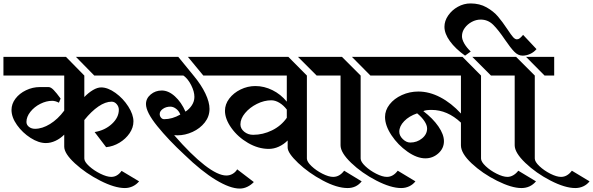

<svg xmlns="http://www.w3.org/2000/svg" viewBox="-34 -1020 3453 1118"><path d="M457 -580V-455Q481 -480 507 -495.5Q533 -511 555 -511Q594 -511 638.5 -479Q683 -447 713 -400Q743 -353 743 -313Q743 -277 720.5 -244Q698 -211 661.5 -189Q625 -167 584 -163L517 -251Q577 -261 617.5 -298.5Q658 -336 658 -381Q658 -399 645.5 -413.5Q633 -428 616 -428Q580 -428 539 -400Q498 -372 457 -321V-97Q457 -78 485 -52.5Q513 -27 550.5 -8.5Q588 10 614 10Q649 10 674 -25L776 36Q760 55 738.5 65Q717 75 693 75Q634 75 549.5 32Q465 -11 402.5 -68.5Q340 -126 340 -166V-236Q317 -213 289 -200Q261 -187 233 -187Q191 -187 144 -217Q97 -247 65 -292Q33 -337 33 -380Q33 -415 56 -445.5Q79 -476 117.5 -494.5Q156 -513 198 -513H249Q262 -513 278.5 -496Q295 -479 319 -446L309 -422Q288 -433 270 -433Q236 -433 201 -415.5Q166 -398 143 -369Q120 -340 120 -310Q120 -293 134.5 -281.5Q149 -270 170 -270Q212 -270 257.5 -298Q303 -326 340 -376V-580H-14V-689H350ZM793 -580H515L408 -689H793Z M1093 -580Q1138 -526 1162 -475.5Q1186 -425 1186 -386Q1186 -342 1158.5 -307Q1131 -272 1087.5 -252Q1044 -232 999 -232Q986 -232 980 -233Q1079 -119 1157 -58.5Q1235 2 1284 2Q1304 2 1321 -8Q1338 -18 1347 -34L1444 40Q1428 57 1406.5 67.5Q1385 78 1362 78Q1306 78 1222.5 27.5Q1139 -23 1040 -119Q947 -205 881.5 -286Q816 -367 816 -414Q816 -447 843.5 -470Q871 -493 908 -493Q947 -493 984.5 -459Q1022 -425 1046 -370Q1069 -385 1083.5 -407.5Q1098 -430 1098 -456Q1098 -487 1079 -524.5Q1060 -562 1034 -580H766V-689H1004ZM1247 -580H1150L1060 -689H1247ZM896 -356Q896 -344 903.5 -335Q911 -326 922 -326Q969 -326 1016 -353Q1008 -374 991.5 -386.5Q975 -399 958 -399Q933 -399 914.5 -386Q896 -373 896 -356Z M1753 -580V-97Q1753 -78 1780 -52.5Q1807 -27 1843.5 -8.5Q1880 10 1906 10Q1943 10 1970 -26L2072 36Q2041 75 1990 75Q1928 75 1845.5 31Q1763 -13 1702 -71Q1641 -129 1641 -161V-202Q1618 -179 1589.5 -166Q1561 -153 1531 -153Q1470 -153 1410.5 -187.5Q1351 -222 1313.5 -274.5Q1276 -327 1276 -375Q1276 -413 1301 -446Q1326 -479 1367 -499Q1408 -519 1453 -519Q1504 -519 1552.5 -495Q1601 -471 1636 -428V-580H1220V-689H1645ZM1866 -580H1810L1701 -689H1866ZM1366 -296Q1366 -271 1388 -253Q1410 -235 1440 -235Q1497 -235 1550 -261Q1603 -287 1636 -334V-382Q1617 -407 1593 -421.5Q1569 -436 1546 -436Q1504 -436 1462 -415Q1420 -394 1393 -361.5Q1366 -329 1366 -296Z M1839 -689H1957L2066 -580V-97Q2066 -78 2093 -52.5Q2120 -27 2156.5 -8.5Q2193 10 2219 10Q2255 10 2282 -26L2385 36Q2370 55 2348.5 65Q2327 75 2302 75Q2242 75 2157.5 31.5Q2073 -12 2011 -71.5Q1949 -131 1949 -174V-580H1839ZM2015 -689H2179V-580H2123Z M2151 -689H2659L2767 -580V-97Q2767 -78 2794 -52.5Q2821 -27 2858 -8.5Q2895 10 2921 10Q2938 10 2954.5 0.5Q2971 -9 2984 -26L3087 36Q3054 75 3002 75Q2945 75 2860 32.5Q2775 -10 2712.5 -68.5Q2650 -127 2650 -174V-306Q2571 -380 2479 -380Q2445 -380 2431 -373Q2487 -330 2519 -283.5Q2551 -237 2551 -198Q2551 -156 2518.5 -127Q2486 -98 2443 -98Q2394 -98 2338.5 -137Q2283 -176 2245.5 -232.5Q2208 -289 2208 -339Q2208 -378 2234.5 -412Q2261 -446 2306 -466.5Q2351 -487 2402 -487Q2466 -487 2530 -453.5Q2594 -420 2650 -359V-580H2151ZM2716 -689H2880V-580H2825ZM2453 -272Q2453 -291 2437.5 -314.5Q2422 -338 2395 -360Q2348 -344 2319.5 -314.5Q2291 -285 2291 -253Q2291 -230 2311.5 -210Q2332 -190 2355 -190Q2394 -190 2423.5 -214Q2453 -238 2453 -272Z M2706 -1000Q2759 -1000 2799.5 -977Q2840 -954 2865.5 -924Q2891 -894 2921 -849Q2942 -817 2953.5 -804Q2965 -791 2976 -791Q2985 -791 2993 -797.5Q3001 -804 3012 -817L3090 -734Q3075 -716 3053 -706Q3031 -696 3009 -696Q2983 -696 2961 -718.5Q2939 -741 2907 -788Q2868 -846 2837.5 -876Q2807 -906 2765 -906Q2738 -906 2713 -892.5Q2688 -879 2672 -857Q2656 -835 2656 -809Q2656 -790 2669.5 -766.5Q2683 -743 2707 -720L2674 -696Q2618 -736 2586 -780Q2554 -824 2554 -864Q2554 -898 2575.5 -929.5Q2597 -961 2632 -980.5Q2667 -1000 2706 -1000ZM2853 -689H2971L3080 -580V-97Q3080 -78 3107 -52.5Q3134 -27 3170.5 -8.5Q3207 10 3233 10Q3269 10 3296 -26L3399 36Q3384 55 3362.5 65Q3341 75 3316 75Q3256 75 3171.5 31.5Q3087 -12 3025 -71.5Q2963 -131 2963 -174V-580H2853ZM3029 -689H3193V-580H3137Z"/></svg>

Font: Amita
Style: Bold
Weight: 700
Designer: Eduardo Rodriguez Tunni, Modular Infotech, Brian J. Bonislawsky
Foundry: Eduardo Rodriguez Tunni, Modular Infotech, Brian J. Bonislawsky
Version: Version 1.003